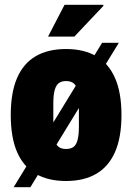

<svg xmlns="http://www.w3.org/2000/svg" viewBox="-20 -745 553 803"><path d="M256 12Q181 12 129.5 -18Q78 -48 51.5 -109Q25 -170 25 -264Q25 -358 51.5 -419Q78 -480 129.5 -510Q181 -540 256 -540Q331 -540 382.5 -510Q434 -480 461 -419Q488 -358 488 -264Q488 -170 461 -109Q434 -48 382.5 -18Q331 12 256 12ZM256 -122Q276 -122 287.5 -130.5Q299 -139 304.5 -160Q310 -181 310 -215V-312Q310 -347 304.5 -367.5Q299 -388 287.5 -397Q276 -406 256 -406Q237 -406 225.5 -397Q214 -388 208.5 -367.5Q203 -347 203 -312V-215Q203 -181 208.5 -160Q214 -139 225.5 -130.5Q237 -122 256 -122ZM37 38 407 -566H477L107 38ZM181 -592 250 -725H411L413 -721L291 -592Z"/></svg>

Font: Archivo Condensed Black
Style: Regular
Weight: 900
Width: 3
Designer: Hector Gatti
Foundry: Omnibus-Type
Version: Version 2.001